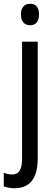

<svg xmlns="http://www.w3.org/2000/svg" viewBox="-46 -758 291 1018"><path d="M65 -681C65 -644 84 -624 114 -624C143 -624 161 -644 161 -681C161 -719 144 -738 114 -738C84 -738 65 -719 65 -681ZM32 240C114 239 154 187 154 81V-537H71V83C71 143 53 167 19 167C3 167 -11 164 -26 158V230C-10 236 8 240 32 240Z"/></svg>

Font: Noto Sans Sinhala Condensed
Style: Regular
Weight: 400
Width: 3
Designer: Jelle Bosma - Monotype Design Team
Foundry: Monotype Imaging Inc.
Version: Version 2.006